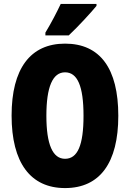

<svg xmlns="http://www.w3.org/2000/svg" viewBox="-20 -947 661 977"><path d="M471 -917V-927H289C268 -883 243 -834 211 -781V-767H330C380 -814 443 -883 471 -917ZM582 -358C582 -599 489 -725 311 -725C134 -725 39 -597 39 -359C39 -119 135 10 311 10C488 10 582 -118 582 -358ZM216 -358C216 -505 248 -579 311 -579C374 -579 405 -509 405 -358C405 -208 375 -139 311 -139C248 -139 216 -212 216 -358Z"/></svg>

Font: Noto Sans Arabic UI XCn Bk
Style: Regular
Weight: 900
Width: 2
Designer: Monotype Design Team, Nadine Chahine and Nizar Qandah
Foundry: Monotype Imaging Inc.
Version: Version 2.010